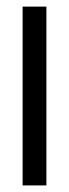

<svg xmlns="http://www.w3.org/2000/svg" viewBox="-20 -564 210 584"><path d="M48.8 -543.9H121.1V0H48.8Z"/></svg>

Font: Gasq
Style: Regular
Weight: 400
Designer: Husham Jawad
Version: Version 1.00;December 29, 2020;FontCreator 13.0.0.2683 32-bi